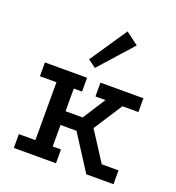

<svg xmlns="http://www.w3.org/2000/svg" viewBox="-129 -812 841 916"><g transform="rotate(20 291.5 -354.0)"><path d="M43 -434H257V-364H215V-249H302L376 -364H325V-434H543V-364H462L368 -219L464 -70H549V0H411L296 -179H215V-70H257V0H43V-70H127V-364H43ZM363 -708 427 -660 276 -491 236 -520Z"/></g></svg>

Font: Podkova Medium
Style: Regular
Weight: 500
Designer: Ilya Yudin
Foundry: Cyreal (www.cyreal.org)
Version: Version 2.103